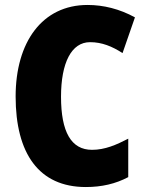

<svg xmlns="http://www.w3.org/2000/svg" viewBox="-20 -810 590 774"><path d="M343 -640C391 -640 432 -623 474 -596L524 -740C462 -774 397 -790 333 -790C150 -790 43 -640 43 -421C43 -191 137 -56 326 -56C390 -56 446 -69 497 -96V-251C449 -226 403 -206 351 -206C267 -206 226 -278 226 -420C226 -557 268 -640 343 -640Z"/></svg>

Font: Noto Sans Malayalam UI Condensed Black
Style: Regular
Weight: 900
Width: 3
Designer: Jelle Bosma - Monotype Design Team
Foundry: Monotype Imaging Inc.
Version: Version 2.104